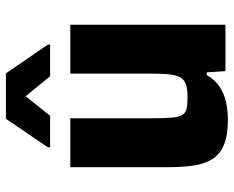

<svg xmlns="http://www.w3.org/2000/svg" viewBox="-89 -672 769 631"><g transform="rotate(-90 295.5 -356.5)"><path d="M216.7 8Q166 8 135.1 -5Q104.1 -18 88.2 -43.2Q72.2 -68.4 66.9 -105.4Q61.5 -142.4 61.5 -191V-510H222.3V-240.4Q222.3 -199.2 224.5 -175.7Q226.6 -152.2 233.6 -141.3Q240.5 -130.4 254.8 -127.5Q269.1 -124.6 293 -124.6Q318.9 -124.6 334.3 -130.1Q349.7 -135.5 357 -149Q364.2 -162.4 366.6 -185.6Q369.1 -208.9 369.1 -244.4V-510H529.8V0H377.2L373.2 -61.5H364.3Q350.2 -36.2 328.1 -20.8Q306 -5.4 277.8 1.3Q249.6 8 216.7 8ZM127 -576.3V-583.8L220.5 -721.5H369.9L464.4 -583.8V-576.3H360.4L294.7 -656.8L230.4 -576.3Z"/></g></svg>

Font: Saira Thin
Style: Regular
Weight: 100
Designer: Hector Gatti with collaboration of the Omnibus-Type team
Foundry: Omnibus-Type
Version: Version 1.101